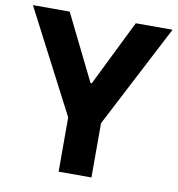

<svg xmlns="http://www.w3.org/2000/svg" viewBox="-88 -782 799 864"><g transform="rotate(10 312.0 -350.0)"><path d="M237 -239V9H387V-239L631 -709H463L315 -409H309L161 -709H-7Z"/></g></svg>

Font: Kalas SG
Style: Bold
Weight: 700
Designer: Kalas
Foundry: Kalas
Version: Version 2.000;FEAKit 1.0